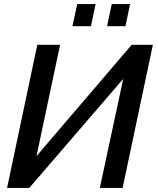

<svg xmlns="http://www.w3.org/2000/svg" viewBox="-20 -932 778 952"><path d="M15 0 165 -710H278L161 -158L633 -710H738L588 0H475L591 -541L125 0ZM339 -802 363 -912H454L431 -802ZM511 -802 534 -912H625L602 -802Z"/></svg>

Font: Raleway SemiBold
Style: Italic
Weight: 600
Italic angle: -12°
Designer: Matt McInerney, Pablo Impallari, Rodrigo Fuenzalida
Foundry: Matt McInerney, Pablo Impallari, Rodrigo Fuenzalida
Version: Version 4.026